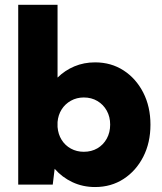

<svg xmlns="http://www.w3.org/2000/svg" viewBox="-20 -752 660 782"><path d="M194.8 0H54.2V-732.4H214.4V-436Q244.1 -465.3 283 -481.7Q321.8 -498 367.2 -498Q432.6 -498 483.4 -465.1Q534.2 -432.1 563.5 -374.8Q592.8 -317.4 592.8 -244.1Q592.8 -170.9 563.5 -113.5Q534.2 -56.2 483.4 -23.2Q432.6 9.8 367.2 9.8Q317.4 9.8 275.1 -10Q232.9 -29.8 202.6 -64.5ZM321.3 -133.8Q352.5 -133.8 376.7 -147.9Q400.9 -162.1 414.8 -187.3Q428.7 -212.4 428.7 -244.6Q428.7 -276.4 414.8 -301.3Q400.9 -326.2 376.7 -340.6Q352.5 -355 321.3 -355Q292.5 -355 268.8 -341.8Q245.1 -328.6 231 -306.2Q216.8 -283.7 214.4 -254.9V-234.9Q216.8 -205.1 231 -182.4Q245.1 -159.7 268.8 -146.7Q292.5 -133.8 321.3 -133.8Z"/></svg>

Font: Kumbh Sans ExtraBold
Style: Regular
Weight: 800
Version: Version 1.005